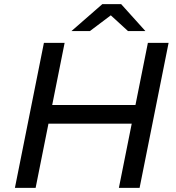

<svg xmlns="http://www.w3.org/2000/svg" viewBox="-20 -907 852 927"><path d="M515 -833 598 -757H682L565 -887H474L325 -757H414ZM694 -700 634 -400H232L292 -700H192L52 0H152L214 -310H616L554 0H654L794 -700Z"/></svg>

Font: AWKNG-Font Medium
Style: Italic
Weight: 500
Italic angle: -11.3°
Designer: Awakening Church
Foundry: Awakening Church
Version: Version 1.700;PS 001.700;hotconv 1.0.88;makeotf.lib2.5.64775